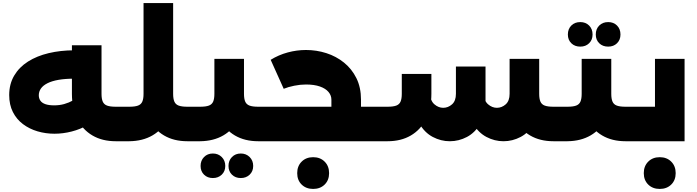

<svg xmlns="http://www.w3.org/2000/svg" viewBox="-20 -921 4544 1252"><path d="M335 -49Q278 -49 225 -64.5Q172 -80 130 -111.5Q88 -143 64 -190.5Q40 -238 40 -301Q40 -373 72.5 -428Q105 -483 162.5 -519.5Q220 -556 297.5 -574.5Q375 -593 465 -593V-408Q406 -408 362.5 -400.5Q319 -393 290 -378.5Q261 -364 247 -344Q233 -324 233 -300Q233 -280 243 -265Q253 -250 275.5 -242Q298 -234 333 -234Q368 -234 398.5 -242.5Q429 -251 458 -267L553 -106Q504 -78 447.5 -63.5Q391 -49 335 -49ZM735 0Q647 0 583 -37.5Q519 -75 484 -144.5Q449 -214 449 -309V-626H642V-309Q642 -277 650 -258.5Q658 -240 678 -232.5Q698 -225 735 -225H768V0ZM768 0V-225Q776 -225 782 -194.5Q788 -164 788 -114Q788 -62 782 -31Q776 0 768 0Z M768 0V-225H823Q860 -225 880 -232.5Q900 -240 908 -258.5Q916 -277 916 -309V-901H1109V-309Q1109 -214 1074 -145Q1039 -76 975 -38.5Q911 -1 823 0ZM1202 0Q1114 0 1050 -37.5Q986 -75 951 -144.5Q916 -214 916 -309H1109Q1109 -277 1117 -258.5Q1125 -240 1145 -232.5Q1165 -225 1202 -225H1227V0ZM1227 0V-225Q1235 -225 1241 -194.5Q1247 -164 1247 -114Q1247 -62 1241 -31Q1235 0 1227 0ZM768 0Q760 0 754 -31Q748 -62 748 -114Q748 -164 754 -194.5Q760 -225 768 -225Z M1227 0V-225H1285Q1322 -225 1342 -232.5Q1362 -240 1370 -258.5Q1378 -277 1378 -309V-537H1571V-309Q1571 -214 1536 -145Q1501 -76 1437 -38.5Q1373 -1 1285 0ZM1664 0Q1576 0 1512 -37.5Q1448 -75 1413 -144.5Q1378 -214 1378 -309H1571Q1571 -277 1579 -258.5Q1587 -240 1607 -232.5Q1627 -225 1664 -225H1697V0ZM1697 0V-225Q1705 -225 1711 -194.5Q1717 -164 1717 -114Q1717 -62 1711 -31Q1705 0 1697 0ZM1227 0Q1219 0 1213 -31Q1207 -62 1207 -114Q1207 -164 1213 -194.5Q1219 -225 1227 -225ZM1550 240Q1515 240 1492.5 218Q1470 196 1470 161Q1470 126 1492.5 103Q1515 80 1550 80Q1585 80 1608 103Q1631 126 1631 161Q1631 196 1608 218Q1585 240 1550 240ZM1368 240Q1333 240 1310.5 218Q1288 196 1288 161Q1288 126 1310.5 103Q1333 80 1368 80Q1403 80 1426 103Q1449 126 1449 161Q1449 196 1426 218Q1403 240 1368 240Z M2309 0V-225H2449V0ZM1697 0Q1689 0 1683 -31Q1677 -62 1677 -114Q1677 -164 1683 -194.5Q1689 -225 1697 -225ZM2141 -170V-271Q2141 -299 2122 -321.5Q2103 -344 2066 -357Q2029 -370 1975 -370Q1938 -370 1898.5 -362Q1859 -354 1830 -342L1745 -531Q1797 -563 1856 -579Q1915 -595 1975 -595Q2044 -595 2108 -574.5Q2172 -554 2223 -513Q2274 -472 2304 -411.5Q2334 -351 2334 -271V-170ZM1697 0V-225H2367L2324 0ZM2449 0V-225Q2457 -225 2463 -194.5Q2469 -164 2469 -114Q2469 -62 2463 -31Q2457 0 2449 0ZM2022 311Q1976 311 1947 282.5Q1918 254 1918 208Q1918 162 1947 133Q1976 104 2022 104Q2068 104 2097 133Q2126 162 2126 208Q2126 254 2097 282.5Q2068 311 2022 311Z M3589 0Q3501 0 3437 -37.5Q3373 -75 3338 -144.5Q3303 -214 3303 -309H3496Q3496 -277 3504 -258.5Q3512 -240 3532 -232.5Q3552 -225 3589 -225H3622V0ZM2449 0Q2441 0 2435 -31Q2429 -62 2429 -114Q2429 -164 2435 -194.5Q2441 -225 2449 -225ZM3263 0Q3205 0 3152 -28Q3099 -56 3065 -114.5Q3031 -173 3031 -264L3136 -309Q3136 -264 3162.5 -241Q3189 -218 3220 -218Q3252 -218 3277.5 -240.5Q3303 -263 3303 -309V-537H3496V-264Q3496 -173 3462 -114.5Q3428 -56 3375 -28Q3322 0 3263 0ZM2449 0V-225H2507Q2544 -225 2564 -232.5Q2584 -240 2592 -258.5Q2600 -277 2600 -309V-439H2793V-309Q2793 -214 2758 -144.5Q2723 -75 2659 -37.5Q2595 0 2507 0ZM2913 0Q2855 0 2802 -28Q2749 -56 2715 -114.5Q2681 -173 2681 -264L2786 -309Q2786 -264 2812.5 -241Q2839 -218 2870 -218Q2902 -218 2927.5 -240.5Q2953 -263 2953 -309V-487H3146V-264Q3146 -173 3112 -114.5Q3078 -56 3025 -28Q2972 0 2913 0ZM3622 0V-225Q3630 -225 3636 -194.5Q3642 -164 3642 -114Q3642 -62 3636 -31Q3630 0 3622 0Z M3622 0V-225H3680Q3717 -225 3737 -232.5Q3757 -240 3765 -258.5Q3773 -277 3773 -309V-537H3966V-309Q3966 -214 3931 -145Q3896 -76 3832 -38.5Q3768 -1 3680 0ZM4059 0Q3971 0 3907 -37.5Q3843 -75 3808 -144.5Q3773 -214 3773 -309H3966Q3966 -277 3974 -258.5Q3982 -240 4002 -232.5Q4022 -225 4059 -225H4092V0ZM4092 0V-225Q4100 -225 4106 -194.5Q4112 -164 4112 -114Q4112 -62 4106 -31Q4100 0 4092 0ZM3622 0Q3614 0 3608 -31Q3602 -62 3602 -114Q3602 -164 3608 -194.5Q3614 -225 3622 -225ZM3946 -617Q3910 -617 3887.5 -639Q3865 -661 3865 -696Q3865 -732 3887.5 -754.5Q3910 -777 3946 -777Q3981 -777 4003.5 -754.5Q4026 -732 4026 -696Q4026 -661 4003.5 -639Q3981 -617 3946 -617ZM3764 -617Q3728 -617 3705.5 -639Q3683 -661 3683 -696Q3683 -732 3705.5 -754.5Q3728 -777 3764 -777Q3799 -777 3821.5 -754.5Q3844 -732 3844 -696Q3844 -661 3821.5 -639Q3799 -617 3764 -617Z M4251 -537H4444V0H4092V-225H4251ZM4092 0Q4084 0 4078 -31Q4072 -62 4072 -114Q4072 -164 4078 -194.5Q4084 -225 4092 -225ZM4282 311Q4236 311 4207 282.5Q4178 254 4178 208Q4178 162 4207 133Q4236 104 4282 104Q4328 104 4357 133Q4386 162 4386 208Q4386 254 4357 282.5Q4328 311 4282 311Z"/></svg>

Font: Alexandria Black
Style: Regular
Weight: 900
Designer: Mohamed Gaber
Foundry: Kief Type Foundry
Version: Version 5.100